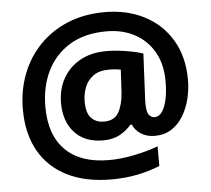

<svg xmlns="http://www.w3.org/2000/svg" viewBox="-55 -773 1006 916"><g transform="rotate(-5 448.5 -315.0)"><path d="M847 -358Q847 -312 836 -267Q825 -222 802.5 -185Q780 -148 746 -126.5Q712 -105 666 -105Q629 -105 601 -122.5Q573 -140 562 -168H554Q534 -143 500.5 -124Q467 -105 420 -105Q331 -105 282.5 -158.5Q234 -212 234 -299Q234 -366 263 -417.5Q292 -469 345 -498.5Q398 -528 470 -528Q517 -528 567.5 -519.5Q618 -511 646 -501L636 -296Q635 -286 635 -275.5Q635 -265 635 -262Q635 -221 646.5 -207.5Q658 -194 672 -194Q695 -194 710 -216.5Q725 -239 732.5 -276.5Q740 -314 740 -359Q740 -443 706 -501.5Q672 -560 613.5 -591Q555 -622 480 -622Q375 -622 303.5 -578.5Q232 -535 195 -460Q158 -385 158 -288Q158 -153 230.5 -81Q303 -9 439 -9Q497 -9 560 -22Q623 -35 675 -54V40Q627 60 568 72Q509 84 443 84Q319 84 231 40Q143 -4 96.5 -86.5Q50 -169 50 -285Q50 -376 80 -454Q110 -532 166.5 -590.5Q223 -649 302 -681.5Q381 -714 479 -714Q586 -714 669 -671Q752 -628 799.5 -548Q847 -468 847 -358ZM347 -297Q347 -242 370 -218Q393 -194 431 -194Q481 -194 501.5 -230.5Q522 -267 526 -326L532 -434Q521 -436 507 -437.5Q493 -439 476 -439Q429 -439 400.5 -418.5Q372 -398 359.5 -365.5Q347 -333 347 -297Z"/></g></svg>

Font: Noto Sans Tangsa
Style: Regular
Weight: 400
Designer: David Williams
Foundry: Google LLC
Version: Version 1.504